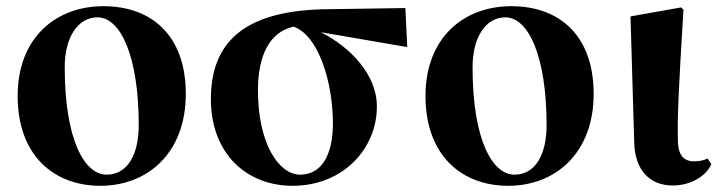

<svg xmlns="http://www.w3.org/2000/svg" viewBox="-20 -583 2324 620"><path d="M304 17C455 17 580 -87 580 -280C580 -467 471 -563 314 -563C160 -563 37 -461 37 -273C37 -80 155 17 304 17ZM324 -19C254 -19 189 -129 189 -366C189 -462 231 -527 295 -527C369 -527 428 -402 428 -179C428 -84 392 -19 324 -19Z M949 -19C882 -19 813 -116 813 -292C813 -400 848 -479 928 -497C1010 -468 1055 -315 1055 -184C1055 -82 1018 -19 949 -19ZM1295 -431 1289 -557 1021 -553C763 -546 661 -442 661 -263C661 -86 777 17 925 17C1087 17 1197 -102 1197 -239C1197 -344 1109 -432 1016 -479Z M1621 17C1772 17 1897 -87 1897 -280C1897 -467 1788 -563 1631 -563C1477 -563 1354 -461 1354 -273C1354 -80 1472 17 1621 17ZM1641 -19C1571 -19 1506 -129 1506 -366C1506 -462 1548 -527 1612 -527C1686 -527 1745 -402 1745 -179C1745 -84 1709 -19 1641 -19Z M2152 16C2216 16 2263 -19 2277 -53L2265 -71C2254 -66 2241 -62 2222 -62C2192 -62 2169 -77 2169 -131C2167 -199 2171 -290 2187 -552L2179 -559L2016 -530L2028 -123C2030 -33 2079 16 2152 16Z"/></svg>

Font: Noto Serif TC Black
Style: Regular
Weight: 900
Version: Version 1.001;PS 1.001;hotconv 16.6.54;makeotf.lib2.5.65590